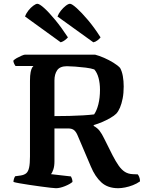

<svg xmlns="http://www.w3.org/2000/svg" viewBox="-20 -992 768 1012"><path d="M275 0Q268 0 246 -2.5Q224 -5 194.5 -9Q165 -13 135 -17.5Q105 -22 82.5 -26Q60 -30 51 -33Q51 -42 54 -50.5Q57 -59 60 -63L89 -67Q108 -70 118.5 -79Q129 -88 133.5 -109Q138 -130 138 -167V-566Q138 -595 141.5 -612Q145 -629 150 -636.5Q155 -644 156 -644H62Q58 -649 54.5 -656.5Q51 -664 50 -672Q56 -679 68.5 -686Q81 -693 94 -698.5Q107 -704 112 -704H481Q504 -698 529 -687Q554 -676 577 -662Q600 -648 613 -634Q623 -616 627.5 -590.5Q632 -565 632 -536Q632 -501 626.5 -473Q621 -445 612.5 -425Q604 -405 593 -393Q582 -382 562 -370.5Q542 -359 519 -349Q496 -339 474 -333V-328Q493 -318 505 -302.5Q517 -287 530 -260L573 -174Q590 -141 605.5 -119Q621 -97 638.5 -86Q656 -75 680 -74L706 -73Q709 -70 713.5 -60Q718 -50 718 -36Q701 -24 680.5 -16Q660 -8 639.5 -4Q619 0 603 0Q548 0 514.5 -30.5Q481 -61 459 -114L390 -276Q382 -296 371 -305.5Q360 -315 339 -315H267V-141Q267 -116 261 -98.5Q255 -81 249 -74L354 -62Q356 -58 359 -50.5Q362 -43 362 -33Q348 -21 321.5 -10.5Q295 0 275 0ZM267 -380Q308 -380 346.5 -381Q385 -382 418.5 -384Q452 -386 476 -389Q490 -409 498.5 -442.5Q507 -476 507 -519Q507 -553 499.5 -581Q492 -609 477 -626Q460 -632 432 -635.5Q404 -639 376 -641Q348 -643 333 -643Q296 -643 281.5 -622Q267 -601 267 -568ZM300 -769 112 -905Q118 -922 130 -937Q142 -952 155.5 -962Q169 -972 177 -972Q188 -972 213 -949.5Q238 -927 271 -887Q304 -847 338 -795Q333 -789 323 -781Q313 -773 300 -769ZM472 -769 283 -905Q289 -921 301 -936Q313 -951 326.5 -961.5Q340 -972 349 -972Q359 -972 384.5 -949Q410 -926 443.5 -886.5Q477 -847 510 -795Q505 -788 494 -779.5Q483 -771 472 -769Z"/></svg>

Font: Texturina 12pt SemiBold
Style: Regular
Weight: 600
Designer: Guillermo Torres Carreño
Foundry: Omnibus-Type
Version: Version 1.002